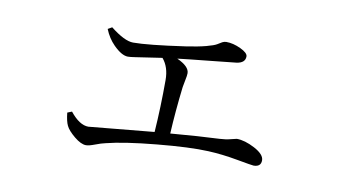

<svg xmlns="http://www.w3.org/2000/svg" viewBox="-51 -559 1102 623"><g transform="rotate(10 500.0 -247.5)"><path d="M263.7 -426.8 277.3 -434.6Q324.2 -397.5 352.5 -397.5Q401.4 -397.5 522.5 -415Q562.5 -420.9 588.4 -427.7Q614.3 -434.6 622.6 -439.9Q630.9 -445.3 637.2 -448.7Q643.6 -452.1 650.4 -452.1Q672.9 -452.1 697.8 -440.4Q722.7 -428.7 722.7 -417Q722.7 -395.5 694.3 -391.6Q678.7 -389.6 606.4 -382.3Q534.2 -375 502.9 -371.1Q543.9 -352.5 543.9 -330.1Q543.9 -322.3 540.5 -306.6Q537.1 -291 536.1 -283.2Q526.4 -201.2 522.5 -127.9Q614.3 -135.7 683.6 -138.7Q703.1 -139.6 719.7 -144Q736.3 -148.4 738.3 -148.4Q764.6 -148.4 797.9 -130.9Q831.1 -113.3 831.1 -93.8Q831.1 -72.3 806.6 -72.3Q801.8 -72.3 751 -81.5Q700.2 -90.8 654.3 -92.8Q592.8 -95.7 485.8 -85.4Q378.9 -75.2 321.3 -60.5Q307.6 -57.6 288.6 -50.3Q269.5 -43 259.8 -43Q243.2 -43 220.7 -61.5Q198.2 -80.1 191.4 -94.7Q184.6 -108.4 181.6 -136.7L196.3 -142.6Q227.5 -103.5 256.8 -103.5Q260.7 -103.5 471.7 -124Q477.5 -207 477.5 -295.9Q477.5 -338.9 455.1 -365.2Q435.5 -362.3 409.7 -358.4Q383.8 -354.5 367.7 -352.1Q351.6 -349.6 343.8 -349.6Q323.2 -349.6 295.9 -377Q275.4 -397.5 263.7 -426.8Z"/></g></svg>

Font: GenYoMin TW TTF Light
Style: Regular
Weight: 300
Version: Version 1.300